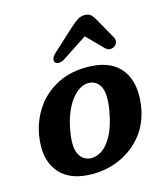

<svg xmlns="http://www.w3.org/2000/svg" viewBox="-109 -795 775 892"><g transform="rotate(-15 279.0 -349.5)"><path d="M345.5 -474Q449 -469 494.8 -405.8Q540.5 -342.5 525.5 -237.5Q514 -156.5 468 -99.2Q422 -42 353.8 -13Q285.5 16 207 11.5Q108.5 6.5 61.8 -56Q15 -118.5 32 -224.5Q43.5 -294.5 83.2 -352.8Q123 -411 189.2 -444.5Q255.5 -478 345.5 -474ZM235 -61Q261 -58.5 289 -75.8Q317 -93 340.5 -135.5Q364 -178 377 -251Q390 -326 374.5 -361.8Q359 -397.5 322.5 -401Q275.5 -405 234.2 -352Q193 -299 177 -205.5Q164.5 -133 181.8 -98.5Q199 -64 235 -61ZM237.5 -537.5Q222 -527.5 209.8 -527.5Q197.5 -527.5 191 -534.5Q186 -540.5 188.5 -551.8Q191 -563 205 -576L313.5 -675.5Q332 -692 347.2 -701.5Q362.5 -711 381.5 -711Q400 -711 410.2 -701.5Q420.5 -692 429.5 -675.5L485.5 -576Q492.5 -563 489.2 -551.8Q486 -540.5 477.5 -534.5Q467.5 -527.5 455.2 -527.5Q443 -527.5 433 -537.5L356 -615.5Z"/></g></svg>

Font: Fraunces 9pt S100 SemiBold
Style: Italic
Weight: 600
Italic angle: -16°
Version: Version 1.000; ttfautohint (v1.8.3)